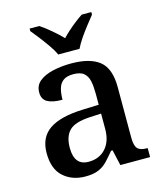

<svg xmlns="http://www.w3.org/2000/svg" viewBox="-115 -852 805 947"><g transform="rotate(-15 287.5 -378.0)"><path d="M204 10Q137 10 92.5 -29.5Q48 -69 48 -151Q48 -231 104.5 -269.5Q161 -308 275 -312L358 -315V-373Q358 -409 352.5 -435.5Q347 -462 329.5 -477.5Q312 -493 275 -493Q241 -493 223 -479Q205 -465 198.5 -440.5Q192 -416 192 -385Q142 -385 116 -399.5Q90 -414 90 -449Q90 -485 116 -506Q142 -527 185 -537Q228 -547 279 -547Q375 -547 423 -508.5Q471 -470 471 -375V-117Q471 -76 484.5 -61Q498 -46 532 -46H536V0H384L366 -80H358Q336 -53 316.5 -32.5Q297 -12 271 -1Q245 10 204 10ZM238 -56Q293 -56 325.5 -92.5Q358 -129 358 -191V-270L300 -267Q223 -263 194 -233.5Q165 -204 165 -146Q165 -56 238 -56ZM229 -606Q219 -629 200.5 -655.5Q182 -682 162 -708Q142 -734 126 -753V-766H175Q201 -749 231 -723.5Q261 -698 283 -675Q298 -691 316.5 -707.5Q335 -724 355 -739.5Q375 -755 392 -766H441V-753Q426 -734 405.5 -708Q385 -682 367 -655.5Q349 -629 338 -606Z"/></g></svg>

Font: Noto Nastaliq Urdu Medium
Style: Regular
Weight: 500
Designer: Monotype Design Team (Patrick Giasson: type design, Kamal Mansour: OpenType code, Glenda Bellarosa). Updated by Simon Co
Foundry: Monotype Imaging Inc., Simon Cozens
Version: Version 3.007